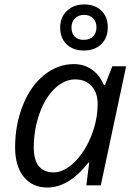

<svg xmlns="http://www.w3.org/2000/svg" viewBox="-20 -833 605 863"><path d="M358.9 -813Q406.7 -813 435.5 -785.4Q464.4 -757.8 464.4 -710.2Q464.4 -662.6 435.1 -634.3Q405.8 -606 356.9 -606Q308.1 -606 279.3 -634Q250.5 -662.1 250.5 -708.7Q250.5 -755.4 280.8 -784.2Q311 -813 358.9 -813ZM398.2 -668.9Q413.6 -684.1 413.6 -710Q413.6 -735.8 398.2 -751Q382.8 -766.1 357.9 -766.1Q333 -766.1 317.1 -750.7Q301.3 -735.4 301.3 -709.2Q301.3 -683.1 315.7 -668.5Q330.1 -653.8 356.4 -653.8Q382.8 -653.8 398.2 -668.9ZM192.9 9.8Q125.5 9.8 86.7 -38.3Q47.9 -86.4 47.9 -170.9Q47.9 -271.5 82.3 -358.6Q116.7 -445.8 178 -495.4Q239.3 -544.9 312 -544.9Q357.4 -544.9 392.3 -520.8Q427.2 -496.6 446.8 -451.2H452.1L484.9 -535.2H546.9L433.1 0H368.2L380.9 -102.1H377Q290 9.8 192.9 9.8ZM313.5 -103Q360.4 -148.4 389.6 -220.7Q418.9 -293 418.9 -366.2Q418.9 -416 391.8 -446Q364.7 -476.1 317.1 -476.1Q269.5 -476.1 225.1 -434.1Q181.6 -392.1 156.7 -320.3Q131.8 -248.5 131.8 -168.9Q131.8 -114.3 154.5 -86.2Q177.2 -58.1 221.7 -58.1Q266.1 -58.1 313.5 -103Z"/></svg>

Font: Open Sans Hebrew
Style: Italic
Weight: 400
Italic angle: -12°
Foundry: Ascender Corporation, Yanek Iontef
Version: Version 2.001;PS 002.001;hotconv 1.0.70;makeotf.lib2.5.58329